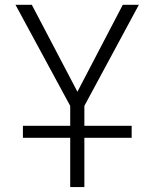

<svg xmlns="http://www.w3.org/2000/svg" viewBox="-20 -542 620 781"><path d="M73.2 18.6V-30.3H265.6V-111.3L43 -522.5H109.4L294.9 -168.9L479.5 -522.5H544.9L323.2 -111.3V-30.3H515.6V18.6H323.2V218.8H265.6V18.6Z"/></svg>

Font: Gen Shin Gothic Light
Style: Regular
Weight: 200
Designer: [Source Han Sans]
Ryoko NISHIZUKA  (kana & ideographs); Paul D. Hunt (Latin, Greek & Cyrillic); Wenlong ZHANG  (bopomofo
Version: Version 1.002.20150607